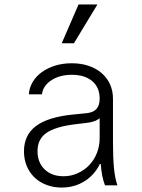

<svg xmlns="http://www.w3.org/2000/svg" viewBox="-20 -835 640 865"><path d="M429 -391Q429 -360 414.5 -344Q400 -328 370 -325L309 -319Q197 -308 142.5 -267.5Q88 -227 88 -153Q88 -117 100.5 -87Q113 -57 135.5 -35.5Q158 -14 189.5 -2Q221 10 258 10Q302 10 338.5 -6.5Q375 -23 401 -52.5Q427 -82 441.5 -123Q456 -164 456 -214L404 -96H434Q436 -65 441 -41.5Q446 -18 453 0H509Q498 -31 493.5 -77.5Q489 -124 489 -193V-390Q489 -426 475.5 -455.5Q462 -485 437.5 -506Q413 -527 379 -538.5Q345 -550 303 -550Q263 -550 229 -539.5Q195 -529 169 -510.5Q143 -492 127.5 -466Q112 -440 110 -410H169Q174 -449 211.5 -473.5Q249 -498 304 -498Q362 -498 395.5 -469.5Q429 -441 429 -391ZM429 -327V-214Q429 -177 416.5 -145.5Q404 -114 382 -91Q360 -68 330 -54.5Q300 -41 266 -41Q213 -41 181 -72Q149 -103 149 -154Q149 -208 189 -236Q229 -264 317 -275L375 -282Q414 -287 433 -306Q452 -325 452 -365ZM419 -815H334L258 -640H313Z"/></svg>

Font: CommitMonoV143 ExtLt
Style: Regular
Weight: 200
Monospace: yes
Designer: Eigil Nikolajsen
Foundry: Eigil Nikolajsen
Version: Version 1.143